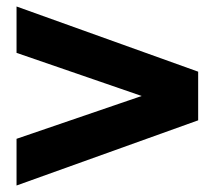

<svg xmlns="http://www.w3.org/2000/svg" viewBox="-20 -651 660 592"><path d="M31 -488V-631L591 -430V-280L31 -79V-223L481 -377V-333Z"/></svg>

Font: Unbounded SemiBold
Style: Regular
Weight: 600
Designer: Luke Prowse, Jean-Baptiste Morizot, Fátima Lázaro, Florian Runge
Foundry: NaN
Version: Version 1.700